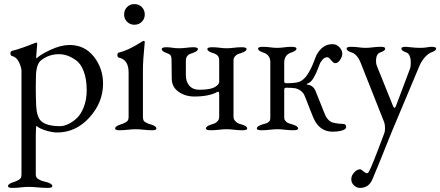

<svg xmlns="http://www.w3.org/2000/svg" viewBox="-20 -634 2153 939"><path d="M274 -17Q291 -17 311.5 -26Q332 -35 353.5 -54Q375 -73 389.5 -109.5Q404 -146 404 -193Q404 -247 389.5 -285Q375 -323 351.5 -339.5Q328 -356 308 -362.5Q288 -369 268 -369Q220 -369 182 -340Q159 -323 156 -269Q156 -261 155.5 -239.5Q155 -218 155 -205Q155 -157 157 -115Q160 -62 181 -42Q208 -17 274 -17ZM85 220V-287Q85 -304 73 -329.5Q61 -355 39 -360Q31 -362 31 -373Q31 -383 38 -385Q80 -395 154 -425L155 -426H156Q162 -426 162 -417Q162 -412 159.5 -389Q157 -366 157 -357Q157 -349 158 -348Q177 -367 227.5 -390.5Q278 -414 320 -414Q394 -414 439 -357Q484 -300 484 -225Q484 -133 417.5 -59.5Q351 14 259 14Q237 14 205 4.5Q173 -5 159 -18Q155 -18 155 33V220Q155 228 158.5 233.5Q162 239 170 243.5Q178 248 183.5 250Q189 252 200 254.5Q211 257 213 258Q236 266 236 276Q236 285 214 285Q194 285 165.5 282.5Q137 280 120 280Q103 280 81.5 282.5Q60 285 40 285Q19 285 19 276Q19 266 42 258Q75 248 82 236Q85 229 85 220Z M681 -434Q688 -434 688 -429Q679 -337 679 -294V-62Q679 -52 682 -45.5Q685 -39 694 -34.5Q703 -30 706 -29Q709 -28 722 -24Q745 -16 745 -6Q745 3 725 3Q706 3 683.5 0.5Q661 -2 644 -2Q627 -2 605 0.5Q583 3 563 3Q543 3 543 -6Q543 -16 566 -24Q599 -34 606 -46Q609 -53 609 -62V-279Q609 -342 562 -352Q554 -354 554 -365Q554 -375 561 -377Q590 -384 618.5 -398.5Q647 -413 663 -423.5Q679 -434 681 -434ZM587 -563Q587 -585 601.5 -599.5Q616 -614 637 -614Q659 -614 673.5 -599.5Q688 -585 688 -563Q688 -542 673.5 -527.5Q659 -513 637 -513Q616 -513 601.5 -527.5Q587 -542 587 -563Z M820 -247 819 -337Q819 -357 814 -363.5Q809 -370 794 -375Q771 -383 771 -394Q771 -403 794 -403Q808 -403 823 -400.5Q838 -398 856 -398Q874 -398 892.5 -400.5Q911 -403 925 -403Q948 -403 948 -394Q948 -384 925 -376Q913 -372 906.5 -369Q900 -366 894.5 -358Q889 -350 889 -337V-265Q889 -235 906 -215Q923 -195 955 -195Q1016 -195 1038 -213Q1052 -223 1052 -234V-337Q1052 -355 1043.5 -363Q1035 -371 1017 -376Q994 -384 994 -394Q994 -403 1017 -403Q1037 -403 1054.5 -400.5Q1072 -398 1089 -398Q1106 -398 1124.5 -400.5Q1143 -403 1163 -403Q1186 -403 1186 -394Q1186 -384 1163 -376Q1149 -372 1142.5 -369Q1136 -366 1129 -358Q1122 -350 1122 -337V-63Q1122 -51 1130 -42.5Q1138 -34 1144.5 -31Q1151 -28 1166 -24Q1189 -16 1189 -6Q1189 3 1166 3Q1146 3 1125.5 0.5Q1105 -2 1088 -2Q1071 -2 1050.5 0.5Q1030 3 1010 3Q987 3 987 -6Q987 -16 1010 -24Q1024 -28 1030.5 -31Q1037 -34 1044.5 -42Q1052 -50 1052 -63V-172Q1052 -180 1050 -183.5Q1048 -187 1044 -185Q1003 -162 931 -162Q886 -162 853.5 -185Q821 -208 820 -247Z M1302 -330Q1302 -367 1265 -378Q1242 -386 1242 -396Q1242 -405 1265 -405Q1285 -405 1301.5 -402.5Q1318 -400 1335 -400Q1352 -400 1369.5 -402.5Q1387 -405 1407 -405Q1430 -405 1430 -396Q1430 -386 1407 -378Q1370 -367 1370 -328V-235Q1370 -227 1381 -227Q1425 -227 1444 -234Q1466 -243 1483 -268.5Q1500 -294 1513 -327.5Q1526 -361 1527 -363Q1556 -418 1605 -418Q1627 -418 1640.5 -402.5Q1654 -387 1654 -372Q1654 -358 1643.5 -341.5Q1633 -325 1619 -325Q1611 -325 1599.5 -339.5Q1588 -354 1582 -354Q1578 -354 1575 -353.5Q1572 -353 1569 -351.5Q1566 -350 1564.5 -349Q1563 -348 1560 -345Q1557 -342 1556 -340.5Q1555 -339 1552 -335Q1549 -331 1548 -330Q1545 -325 1535.5 -299.5Q1526 -274 1513 -252Q1500 -230 1483 -225Q1477 -222 1483 -220Q1509 -218 1522 -192Q1527 -181 1546.5 -131Q1566 -81 1573 -66Q1580 -53 1589.5 -44.5Q1599 -36 1614 -33Q1629 -30 1634.5 -29.5Q1640 -29 1658 -28Q1673 -28 1673 -12Q1673 -7 1666.5 -2Q1660 3 1644.5 6.5Q1629 10 1606 10Q1554 10 1524 -36Q1514 -51 1492.5 -108Q1471 -165 1466 -174Q1452 -195 1426 -202Q1411 -205 1380 -205Q1370 -205 1370 -196V-62Q1370 -56 1371 -51.5Q1372 -47 1375.5 -43.5Q1379 -40 1381 -37.5Q1383 -35 1389 -32.5Q1395 -30 1397 -29.5Q1399 -29 1406.5 -26.5Q1414 -24 1415 -24Q1438 -16 1438 -6Q1438 3 1415 3Q1395 3 1374.5 0.5Q1354 -2 1337 -2Q1320 -2 1299.5 0.5Q1279 3 1259 3Q1236 3 1236 -6Q1236 -16 1259 -24Q1261 -25 1270.5 -27.5Q1280 -30 1283 -31Q1286 -32 1292 -36Q1298 -40 1300 -45.5Q1302 -51 1302 -59Z M1698 -378Q1675 -386 1675 -396Q1675 -405 1695 -405H1698Q1718 -405 1734.5 -402.5Q1751 -400 1768 -400Q1785 -400 1803 -402.5Q1821 -405 1841 -405H1844Q1864 -405 1864 -396Q1864 -386 1841 -378Q1819 -372 1819 -335Q1819 -321 1823 -312L1902 -116Q1910 -97 1917 -117L1984 -295Q1989 -306 1989 -325Q1989 -371 1966 -378Q1943 -386 1943 -396Q1943 -405 1963 -405H1966Q1971 -405 1992.5 -402.5Q2014 -400 2034 -400Q2054 -400 2068 -402.5Q2082 -405 2090 -405H2093Q2113 -405 2113 -396Q2113 -386 2090 -378Q2075 -373 2058 -354Q2041 -335 2031 -311L1895 13Q1894 15 1879 52.5Q1864 90 1841.5 146Q1819 202 1801 244Q1783 285 1741 285Q1724 285 1711 272.5Q1698 260 1698 243Q1698 225 1712 209.5Q1726 194 1741 194Q1746 194 1757 203.5Q1768 213 1774 213Q1780 213 1784 206Q1797 185 1860 16Q1863 7 1863 -7Q1863 -25 1859 -36L1743 -329Q1726 -370 1698 -378Z"/></svg>

Font: EB Garamond 08
Style: Regular
Weight: 400
Version: Version 0.016 ; ttfautohint (v1.5)